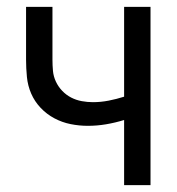

<svg xmlns="http://www.w3.org/2000/svg" viewBox="-20 -540 515 560"><path d="M342 0V-190Q316 -182 289.5 -177.5Q263 -173 236 -173Q211 -173 186 -178Q161 -183 138.5 -195Q116 -207 98.5 -225.5Q81 -244 71 -267Q61 -290 58.5 -315.5Q56 -341 56 -366V-520H133V-366Q133 -349 134.5 -333Q136 -317 143 -302Q150 -287 161.5 -275Q173 -263 187.5 -255.5Q202 -248 218.5 -245Q235 -242 251 -242Q274 -242 297 -246.5Q320 -251 342 -258V-520H419V0Z"/></svg>

Font: Iosevka QP
Style: Regular
Weight: 400
Designer: Belleve Invis
Foundry: Belleve Invis
Version: Version 20.0.0; ttfautohint (v1.8.4)